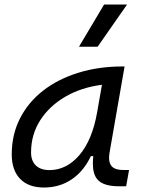

<svg xmlns="http://www.w3.org/2000/svg" viewBox="-20 -815 626 845"><path d="M173.3 10.3Q105.5 10.3 68.6 -27.8Q31.7 -65.9 31.7 -135.3Q31.7 -223.1 68.4 -294.7Q105 -366.2 170.9 -417Q236.8 -467.8 325.7 -495.1Q414.6 -522.5 519 -522.5H528.3L462.4 -145Q460 -131.3 460 -120.6Q460 -99.1 469.2 -86.4Q482.9 -66.9 522.9 -66.9H547.9L535.2 4.9H504.4Q433.6 4.9 408.2 -25.9Q388.7 -48.8 388.7 -95.7Q388.7 -110.4 390.6 -127.9H379.9Q348.6 -61.5 295.4 -25.6Q242.2 10.3 173.3 10.3ZM197.3 -66.4Q272.9 -66.4 329.3 -132.3Q385.7 -198.2 407.2 -319.3L428.7 -441.9Q337.4 -430.2 267.1 -389.2Q196.8 -348.1 156.7 -285.2Q116.7 -222.2 116.7 -144Q116.7 -106.9 137.9 -86.7Q159.2 -66.4 197.3 -66.4ZM327.6 -609.4 438 -794.9H539.1L409.7 -609.4Z"/></svg>

Font: CaskaydiaCove NFP SemiLight
Style: Italic
Weight: 350
Italic angle: -10°
Designer: Aaron Bell
Foundry: Saja Typeworks
Version: Version 2111.001; VTT 6.35;Nerd Fonts 3.1.1